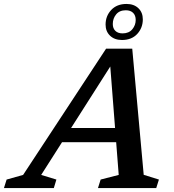

<svg xmlns="http://www.w3.org/2000/svg" viewBox="-84 -952 882 972"><path d="M197 -232 220.5 -304H558.5L534.5 -232ZM643.5 -67 720.5 -43 707 0H412L425.5 -43L517 -66.5L472 -644.5L493.5 -645.5L124.5 -66.5L201.5 -43L188.5 0H-64L-50.5 -43L33 -66.5L453 -705.5H585.5ZM556.5 -932Q594 -932 616.5 -910.5Q639 -889 639 -854Q639 -811 610.8 -780.2Q582.5 -749.5 533.5 -749.5Q496 -749.5 473.2 -771.2Q450.5 -793 450.5 -827.5Q450.5 -871 479 -901.5Q507.5 -932 556.5 -932ZM536.5 -783Q568.5 -783 585.8 -803.8Q603 -824.5 603 -851Q603 -874 589.8 -887Q576.5 -900 553 -900Q521 -900 504 -879.2Q487 -858.5 487 -830.5Q487 -808.5 500 -795.8Q513 -783 536.5 -783Z"/></svg>

Font: Newsreader 9pt Medium
Style: Italic
Weight: 500
Italic angle: -17°
Designer: Hugues Gentile
Foundry: Production Type
Version: Version 1.003